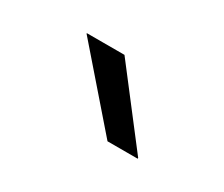

<svg xmlns="http://www.w3.org/2000/svg" viewBox="-42 -767 353 303"><g transform="rotate(30 134.0 -616.0)"><path d="M219.5 -552 119.5 -682H51V-681L164.5 -550.5H219.5Z"/></g></svg>

Font: Anek Kannada Light
Style: Regular
Weight: 300
Designer: Vaishnavi Murthy, Maithili Shingre (Kannada) & Yesha Goshar (Latin)
Foundry: Ek Type
Version: Version 1.003